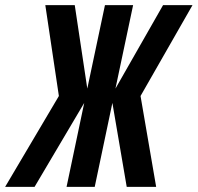

<svg xmlns="http://www.w3.org/2000/svg" viewBox="-71 -730 772 750"><path d="M-51 0 159 -355 106 -710H221L270 -384L339 -710H449L380 -384L566 -710H681L478 -355L539 0H424L368 -328L299 0H189L258 -328L64 0Z"/></svg>

Font: Geist Mono SemiBold
Style: Italic
Weight: 600
Italic angle: -12°
Monospace: yes
Designer: Basement.studio, Andrés Briganti, Mateo Zaragoza
Foundry: Basement.studio, Vercel, Andrés Briganti, Guido Ferreyra, Mateo Zaragoza
Version: Version 1.500; ttfautohint (v1.8.4.7-5d5b)